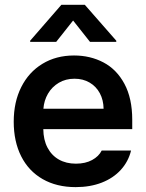

<svg xmlns="http://www.w3.org/2000/svg" viewBox="-20 -768 607 799"><path d="M37.1 -261.7Q37.1 -343.3 68.4 -405.5Q99.6 -467.8 156.5 -502.4Q213.4 -537.1 288.1 -537.1Q355.5 -537.1 410.4 -508.3Q465.3 -479.5 497.8 -419.2Q530.3 -358.9 530.3 -269.5V-230.5H160.2Q160.6 -186 177.7 -153.6Q194.8 -121.1 225.1 -104Q255.4 -86.9 295.9 -86.9Q335.4 -86.9 363.3 -102.1Q391.1 -117.2 403.3 -141.6H525.4Q514.2 -95.7 482.9 -61.3Q451.7 -26.9 403.6 -8.1Q355.5 10.7 294.9 10.7Q215.8 10.7 157.5 -22.7Q99.1 -56.2 68.1 -117.7Q37.1 -179.2 37.1 -261.7ZM411.1 -315.4Q410.6 -351.6 395.5 -379.9Q380.4 -408.2 353 -424.3Q325.7 -440.4 290 -440.4Q253.4 -440.4 224.9 -423.6Q196.3 -406.7 179.7 -378.2Q163.1 -349.6 160.6 -315.4ZM284.2 -682.6 213.9 -593.8H105.5V-598.6L235.4 -748H333L463.9 -598.6V-593.8H354.5Z"/></svg>

Font: WEMIX Pretendard SemiBold
Style: Regular
Weight: 600
Designer: Base glyphs from Inter by Rasmus Andersson; Hangeul glyphs from Noto Sans CJK(Source Han Sans) by Jang Soo-young and Kan
Foundry: Kil Hyung-jin
Version: Version 1.000